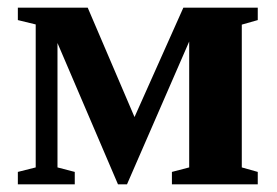

<svg xmlns="http://www.w3.org/2000/svg" viewBox="-20 -479 721 499"><path d="M310.1 0H286.6L129.4 -367.2V-43.9L174.3 -32.2V0H26.4V-32.2L72.8 -43.9V-415.5L26.4 -426.8V-459H208L329.6 -174.8L456.5 -459H649.9V-426.8L608.4 -415V-43.9L649.9 -32.2V0H426.8V-32.2L471.7 -43.9V-371.1Z"/></svg>

Font: Tinos
Style: Bold
Weight: 700
Designer: Steve Matteson
Foundry: Monotype Imaging Inc.
Version: Version 1.23